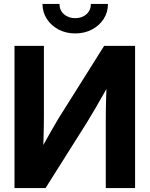

<svg xmlns="http://www.w3.org/2000/svg" viewBox="-20 -962 765 982"><path d="M670.9 0H521V-337.4Q521 -360.8 521.5 -405.3Q522 -449.7 524.4 -506.8Q493.2 -451.2 467 -406.5Q440.9 -361.8 425.3 -336.9L212.9 0H54.2V-727.5H204.6V-367.7Q204.6 -344.7 203.9 -304Q203.1 -263.2 201.7 -220.7Q223.6 -259.8 244.9 -297.4Q266.1 -335 278.8 -355.5L512.7 -727.5H670.9ZM364.7 -791Q317.4 -791 279.5 -811Q241.7 -831.1 219.5 -865.2Q197.3 -899.4 197.3 -941.9H284.2Q284.2 -909.7 306.9 -889.4Q329.6 -869.1 364.7 -869.1Q399.9 -869.1 422.4 -889.4Q444.8 -909.7 444.8 -941.9H532.2Q532.2 -899.4 510.3 -865.2Q488.3 -831.1 450.2 -811Q412.1 -791 364.7 -791Z"/></svg>

Font: Inter Display
Style: Bold
Weight: 700
Designer: Rasmus Andersson
Foundry: rsms
Version: Version 4.001;git-9221beed3